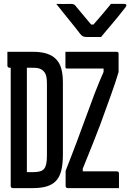

<svg xmlns="http://www.w3.org/2000/svg" viewBox="-20 -966 669 986"><path d="M148 -700Q191 -700 220.5 -690.5Q250 -681 268.5 -661.5Q287 -642 295 -612.5Q303 -583 303 -542V-172Q303 -123 294.5 -89.5Q286 -56 267 -36.5Q248 -17 219 -8.5Q190 0 149 0H46Q41 0 38 -3Q35 -6 35 -11V-618H29Q26 -618 23.5 -619.5Q21 -621 19.5 -623.5Q18 -626 18 -629V-700ZM591 0H328Q323 0 320 -3Q317 -6 317 -11V-89Q330 -122 344.5 -159.5Q359 -197 375 -239.5Q391 -282 408 -329Q425 -376 444 -426Q455 -457 466.5 -487Q478 -517 490 -545.5Q502 -574 512 -597V-614H325Q321 -614 318.5 -615.5Q316 -617 316 -622V-700H578Q581 -700 583 -699.5Q585 -699 586.5 -697.5Q588 -696 588.5 -694Q589 -692 589 -689V-596Q581 -569 571.5 -540.5Q562 -512 550.5 -480Q539 -448 525 -409.5Q511 -371 494 -324Q475 -275 459 -234Q443 -193 429.5 -160.5Q416 -128 405 -100V-86H580Q585 -86 588 -83Q591 -80 591 -75ZM118 -618V-82H150Q171 -82 185 -86Q199 -90 206.5 -99Q214 -108 217.5 -124.5Q221 -141 221 -166V-536Q221 -551 219.5 -563Q218 -575 214.5 -584Q211 -593 205 -599Q199 -606 190.5 -610.5Q182 -615 171.5 -616.5Q161 -618 147 -618ZM499 -776H425Q413 -776 406 -779.5Q399 -783 391 -793Q383 -804 369 -821.5Q355 -839 338 -860Q321 -881 303 -903.5Q285 -926 269 -946Q287 -945 305.5 -945.5Q324 -946 343 -946Q354 -946 360 -943Q366 -940 372 -931Q385 -916 407 -889Q423 -869 448 -840H460Q485 -869 505 -892Q531 -923 550 -946H617Q622 -946 624.5 -945Q627 -944 628 -942.5Q629 -941 629 -939Q629 -935 625.5 -930Q622 -925 609 -909Q599 -896 585.5 -879.5Q572 -863 556.5 -844.5Q541 -826 526 -808.5Q511 -791 499 -776Z"/></svg>

Font: Code D OnePiece
Style: Regular
Weight: 400
Version: Version 1.085; ttfautohint (v1.8.4.7-5d5b);Nerd Fonts 3.0.2